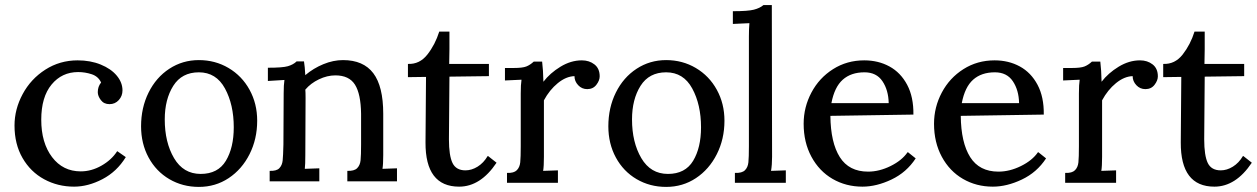

<svg xmlns="http://www.w3.org/2000/svg" viewBox="-20 -712 4936 754"><path d="M461 -357Q461 -335 446.5 -319Q432 -303 410 -303Q388 -303 376 -319Q364 -335 364 -350Q364 -372 377 -388Q366 -412 340 -420.5Q314 -429 287 -429Q223 -429 182.5 -380Q142 -331 142 -242Q142 -151 184.5 -95Q227 -39 297 -39Q339 -39 378.5 -61.5Q418 -84 440 -118H441L474 -95Q439 -38 382.5 -8.5Q326 21 271 21Q207 21 153.5 -8Q100 -37 68.5 -91.5Q37 -146 37 -219Q37 -283 69 -342.5Q101 -402 158 -438.5Q215 -475 285 -475Q335 -475 375.5 -458.5Q416 -442 438.5 -415Q461 -388 461 -357Z M990 -238Q990 -166 960 -106.5Q930 -47 878 -12.5Q826 22 761 22Q697 22 645 -8.5Q593 -39 563.5 -93.5Q534 -148 534 -216Q534 -289 563.5 -348.5Q593 -408 645 -442Q697 -476 761 -476Q825 -476 877.5 -445Q930 -414 960 -359.5Q990 -305 990 -238ZM627 -243Q627 -153 663.5 -91Q700 -29 768 -29Q836 -29 867 -80.5Q898 -132 898 -212Q898 -301 863.5 -364.5Q829 -428 761 -428Q694 -428 660.5 -375Q627 -322 627 -243Z M1539 0H1344V-41Q1371 -40 1382.5 -51.5Q1394 -63 1396 -82.5Q1398 -102 1398 -145V-265Q1397 -343 1374 -379.5Q1351 -416 1297 -416Q1265 -416 1232.5 -400.5Q1200 -385 1179 -360Q1180 -351 1180 -328L1179 -103Q1179 -66 1177 -49L1234 -51V0H1039V-41Q1066 -40 1077 -51.5Q1088 -63 1090 -81.5Q1092 -100 1093 -145L1094 -345Q1094 -379 1097 -398L1032 -394V-446Q1090 -446 1110.5 -452Q1131 -458 1144 -470V-471H1174V-469Q1177 -453 1179 -415V-417Q1211 -444 1250 -460Q1289 -476 1327 -476Q1407 -476 1446 -424.5Q1485 -373 1485 -265V-103Q1485 -66 1482 -49L1539 -51Z M1745 -519 1744 -461H1900V-413L1745 -411L1743 -165Q1743 -101 1757 -72Q1771 -43 1808 -43Q1832 -43 1855.5 -57.5Q1879 -72 1895 -99H1897L1930 -73Q1867 21 1783 21Q1650 21 1651 -153L1653 -410L1582 -409V-461Q1628 -459 1658.5 -498Q1689 -537 1705 -588H1745Z M2335 -412Q2335 -396 2322 -379Q2309 -362 2286 -362Q2265 -362 2250.5 -377.5Q2236 -393 2236 -413Q2203 -412 2170.5 -385.5Q2138 -359 2116 -318V-96Q2116 -59 2113 -41L2171 -43V6H1971V-33H1972Q1998 -32 2009.5 -43.5Q2021 -55 2023 -74.5Q2025 -94 2025 -138V-345Q2025 -380 2028 -399L1963 -396V-445H1997Q2032 -445 2047 -451Q2062 -457 2076 -470H2109Q2113 -438 2114 -391Q2140 -425 2181 -450Q2222 -475 2265 -475Q2294 -475 2314.5 -459Q2335 -443 2335 -412Z M2825 -238Q2825 -166 2795 -106.5Q2765 -47 2713 -12.5Q2661 22 2596 22Q2532 22 2480 -8.5Q2428 -39 2398.5 -93.5Q2369 -148 2369 -216Q2369 -289 2398.5 -348.5Q2428 -408 2480 -442Q2532 -476 2596 -476Q2660 -476 2712.5 -445Q2765 -414 2795 -359.5Q2825 -305 2825 -238ZM2462 -243Q2462 -153 2498.5 -91Q2535 -29 2603 -29Q2671 -29 2702 -80.5Q2733 -132 2733 -212Q2733 -301 2698.5 -364.5Q2664 -428 2596 -428Q2529 -428 2495.5 -375Q2462 -322 2462 -243Z M3066 6H2866V-33H2867Q2894 -32 2905.5 -43.5Q2917 -55 2919 -74.5Q2921 -94 2921 -138V-568Q2921 -600 2923 -621L2858 -618V-668H2859Q2917 -668 2940.5 -674Q2964 -680 2978 -692H3011L3012 -96Q3012 -65 3008 -41L3066 -43Z M3367 21Q3302 21 3249.5 -9.5Q3197 -40 3166.5 -96.5Q3136 -153 3136 -226Q3136 -291 3166.5 -348.5Q3197 -406 3251.5 -440.5Q3306 -475 3374 -475Q3429 -475 3473 -451Q3517 -427 3542.5 -379Q3568 -331 3567 -262H3566L3240 -257H3241Q3242 -152 3278 -95Q3314 -38 3389 -38Q3433 -38 3477.5 -60Q3522 -82 3544 -114H3546L3576 -90Q3540 -35 3481 -7Q3422 21 3367 21ZM3245 -307H3470Q3469 -358 3445.5 -393Q3422 -428 3375 -428Q3322 -428 3289.5 -399Q3257 -370 3245 -307Z M3879 21Q3814 21 3761.5 -9.5Q3709 -40 3678.5 -96.5Q3648 -153 3648 -226Q3648 -291 3678.5 -348.5Q3709 -406 3763.5 -440.5Q3818 -475 3886 -475Q3941 -475 3985 -451Q4029 -427 4054.5 -379Q4080 -331 4079 -262H4078L3752 -257H3753Q3754 -152 3790 -95Q3826 -38 3901 -38Q3945 -38 3989.5 -60Q4034 -82 4056 -114H4058L4088 -90Q4052 -35 3993 -7Q3934 21 3879 21ZM3757 -307H3982Q3981 -358 3957.5 -393Q3934 -428 3887 -428Q3834 -428 3801.5 -399Q3769 -370 3757 -307Z M4527 -412Q4527 -396 4514 -379Q4501 -362 4478 -362Q4457 -362 4442.5 -377.5Q4428 -393 4428 -413Q4395 -412 4362.5 -385.5Q4330 -359 4308 -318V-96Q4308 -59 4305 -41L4363 -43V6H4163V-33H4164Q4190 -32 4201.5 -43.5Q4213 -55 4215 -74.5Q4217 -94 4217 -138V-345Q4217 -380 4220 -399L4155 -396V-445H4189Q4224 -445 4239 -451Q4254 -457 4268 -470H4301Q4305 -438 4306 -391Q4332 -425 4373 -450Q4414 -475 4457 -475Q4486 -475 4506.5 -459Q4527 -443 4527 -412Z M4711 -519 4710 -461H4866V-413L4711 -411L4709 -165Q4709 -101 4723 -72Q4737 -43 4774 -43Q4798 -43 4821.5 -57.5Q4845 -72 4861 -99H4863L4896 -73Q4833 21 4749 21Q4616 21 4617 -153L4619 -410L4548 -409V-461Q4594 -459 4624.5 -498Q4655 -537 4671 -588H4711Z"/></svg>

Font: Sumana
Style: Regular
Weight: 400
Designer: Cyreal, Alexei Vanyashin (Devanagari), Olga Karpushina (Latin)
Foundry: Cyreal
Version: Version 1.015;PS 001.015;hotconv 1.0.70;makeotf.lib2.5.58329